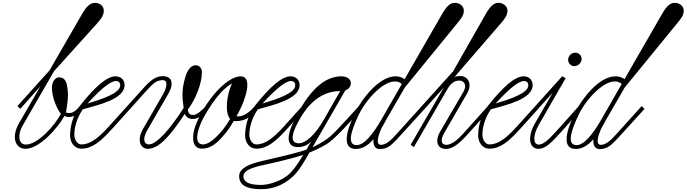

<svg xmlns="http://www.w3.org/2000/svg" viewBox="-20 -1039 4849 1356"><path d="M160 12C261 12 394 -143 435 -220C474 -199 525 -221 564 -270L544 -290C504 -240 474 -234 446 -245C466 -361 461 -393 452 -440C446 -472 428 -493 398 -493C371 -493 349 -465 347 -425C344 -371 371 -287 410 -234C368 -155 247 -17 162 -18C101 -19 111 -102 137 -147L362 -537L667 -875C694 -905 713 -930 713 -964C713 -997 683 -1020 649 -1019C620 -1018 592 -997 560 -941L330 -542C246 -449 140 -332 103 -290L123 -270L265 -429L115 -170C56 -68 90 12 160 12Z M556 11C627 11 687 -35 770 -127L899 -270L879 -290L748 -145C678 -67 618 -19 555 -19C526 -19 506 -50 505 -88C504 -132 521 -204 565 -267C675 -298 857 -338 860 -436C861 -478 830 -500 796 -500C736 -500 653 -429 546 -294C503 -239 475 -159 475 -83C475 -36 502 11 556 11ZM598 -308C714 -436 772 -467 798 -467C813 -467 829 -460 829 -436C829 -380 695 -337 598 -308Z M1021 12C1103 14 1185 -84 1285 -235C1296 -209 1317 -198 1344 -199C1373 -200 1406 -216 1454 -270L1434 -290C1410 -263 1371 -227 1345 -227C1324 -227 1311 -234 1306 -264C1365 -343 1406 -452 1406 -530C1406 -558 1388 -578 1361 -578C1333 -578 1304 -551 1287 -489C1263 -402 1266 -355 1277 -277C1181 -126 1086 -19 1031 -19C1001 -19 981 -52 1021 -121L1170 -379C1209 -446 1197 -501 1130 -501C1080 -501 1043 -473 988 -411L879 -290L899 -270L1004 -387C1055 -443 1081 -473 1129 -473C1169 -473 1158 -420 1133 -376L991 -130C941 -44 977 11 1021 12Z M1407 11C1475 10 1519 -36 1564 -88C1583 -110 1607 -144 1631 -185C1656 -180 1689 -187 1712 -196C1744 -209 1766 -231 1800 -270L1780 -290C1753 -258 1725 -235 1697 -224C1680 -217 1664 -217 1650 -217L1666 -247C1716 -340 1767 -500 1679 -500C1594 -500 1456 -364 1374 -185C1329 -86 1330 12 1407 11ZM1403 -179C1416 -208 1514 -394 1618 -449C1581 -369 1566 -243 1605 -199C1587 -168 1567 -138 1543 -110C1495 -55 1450 -18 1412 -19C1354 -21 1368 -101 1403 -179Z M1792 11C1863 11 1923 -35 2006 -127L2135 -270L2115 -290L1984 -145C1914 -67 1854 -19 1791 -19C1762 -19 1742 -50 1741 -88C1740 -132 1757 -204 1801 -267C1911 -298 2093 -338 2096 -436C2097 -478 2066 -500 2032 -500C1972 -500 1889 -429 1782 -294C1739 -239 1711 -159 1711 -83C1711 -36 1738 11 1792 11ZM1834 -308C1950 -436 2008 -467 2034 -467C2049 -467 2065 -460 2065 -436C2065 -380 1931 -337 1834 -308Z M1829 297C1897 297 1978 274 2050 206C2090 168 2123 114 2165 39C2219 17 2281 -14 2307 -35C2331 -54 2379 -97 2449 -175L2535 -270L2515 -290L2421 -187C2339 -98 2315 -76 2293 -60C2255 -33 2220 -14 2187 1L2297 -189C2304 -200 2343 -270 2351 -283L2419 -401C2441 -409 2458 -426 2458 -452C2458 -483 2426 -500 2391 -500C2251 -500 2138 -364 2043 -157C2011 -86 1998 0 2084 0C2131 0 2167 -24 2182 -46L2178 -40L2150 8L2144 18C2132 22 2121 26 2110 29C2045 49 1900 82 1835 97C1738 119 1669 150 1669 205C1669 286 1756 297 1829 297ZM1699 205C1699 167 1757 144 1843 126C1906 113 2056 77 2122 55C2097 96 2063 149 2032 181C1975 240 1876 267 1826 267C1776 267 1699 262 1699 205ZM2075 -157C2135 -277 2227 -395 2383 -396L2323 -292C2315 -277 2288 -230 2269 -197C2209 -91 2140 -25 2088 -27C2024 -29 2047 -101 2075 -157Z M2493 13C2529 13 2571 -2 2618 -56C2614 -13 2629 14 2662 14C2722 14 2751 -20 2807 -81L2979 -270L2959 -290L2783 -95C2748 -56 2710 -16 2671 -16C2630 -16 2651 -83 2676 -137C2686 -153 2695 -170 2705 -189L2827 -400C2830 -405 2835 -413 2839 -421L3210 -875C3235 -906 3256 -930 3256 -964C3256 -997 3224 -1020 3190 -1019C3161 -1018 3135 -997 3103 -941L2837 -479C2823 -493 2797 -500 2774 -500C2653 -500 2534 -333 2496 -258C2403 -75 2410 13 2493 13ZM2499 -14C2435 -14 2450 -97 2515 -231C2576 -357 2733 -518 2818 -446L2675 -197C2615 -92 2552 -14 2499 -14Z M3128 13C3175 13 3219 -21 3275 -82L3446 -271L3426 -290L3252 -96C3217 -57 3171 -16 3132 -16C3097 -16 3087 -48 3118 -101L3280 -381C3318 -447 3284 -502 3232 -502C3224 -502 3196 -502 3188 -493L3518 -875C3544 -905 3564 -930 3564 -964C3564 -997 3532 -1020 3498 -1019C3469 -1018 3443 -997 3411 -941L3180 -535L2959 -290L2979 -270L3114 -420L2880 -16L2903 0L3140 -410C3163 -450 3189 -470 3225 -470C3255 -470 3282 -440 3252 -389L3089 -110C3048 -40 3071 13 3128 13Z M3438 11C3509 11 3569 -35 3652 -127L3781 -270L3761 -290L3630 -145C3560 -67 3500 -19 3437 -19C3408 -19 3388 -50 3387 -88C3386 -132 3403 -204 3447 -267C3557 -298 3739 -338 3742 -436C3743 -478 3712 -500 3678 -500C3618 -500 3535 -429 3428 -294C3385 -239 3357 -159 3357 -83C3357 -36 3384 11 3438 11ZM3480 -308C3596 -436 3654 -467 3680 -467C3695 -467 3711 -460 3711 -436C3711 -380 3577 -337 3480 -308Z M3783 12C3844 12 3892 -50 4030 -205L4088 -270L4068 -290L4002 -216C3881 -82 3833 -18 3783 -18C3746 -18 3741 -81 3786 -159L3975 -487L3950 -500L3761 -290L3781 -271L3884 -385L3759 -169C3705 -77 3714 12 3783 12ZM4003 -647C3987 -626 3989 -596 4011 -580C4030 -565 4060 -571 4077 -593C4094 -614 4090 -643 4070 -658C4049 -673 4020 -669 4003 -647Z M4046 13C4082 13 4124 -2 4171 -56C4167 -13 4182 14 4215 14C4275 14 4304 -20 4360 -81L4532 -270L4512 -290L4336 -95C4301 -56 4263 -16 4224 -16C4183 -16 4204 -83 4229 -137C4239 -153 4248 -170 4258 -189L4380 -400C4383 -405 4388 -413 4392 -421L4763 -875C4788 -906 4809 -930 4809 -964C4809 -997 4777 -1020 4743 -1019C4714 -1018 4688 -997 4656 -941L4390 -479C4376 -493 4350 -500 4327 -500C4206 -500 4087 -333 4049 -258C3956 -75 3963 13 4046 13ZM4052 -14C3988 -14 4003 -97 4068 -231C4129 -357 4286 -518 4371 -446L4228 -197C4168 -92 4105 -14 4052 -14Z"/></svg>

Font: Louise
Style: Regular
Weight: 400
Designer: Ange Degheest & Luna Delabre & Camille Depalle
Foundry: Velvetyne Type Foundry
Version: Version 1.000;FEAKit 1.0